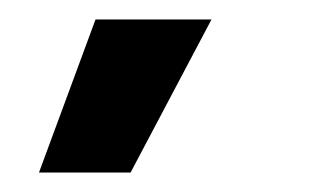

<svg xmlns="http://www.w3.org/2000/svg" viewBox="-20 -773 323 197"><path d="M114 -596H20L78 -753H197Z"/></svg>

Font: Bricolage Grotesque 10pt Condensed SemiBold
Style: Regular
Weight: 600
Width: 3
Designer: Mathieu Triay
Foundry: Atelier Triay
Version: Version 1.000; ttfautohint (v1.8.4.7-5d5b);gftools[0.9.32]